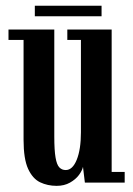

<svg xmlns="http://www.w3.org/2000/svg" viewBox="-20 -624 456 656"><path d="M173.5 11Q142.5 11 117 -1.2Q91.5 -13.5 76 -47.2Q60.5 -81 60.5 -146.5V-487.5H9V-523H165.5V-158Q165.5 -110.5 169.8 -85.8Q174 -61 182.8 -52Q191.5 -43 204.5 -43Q228 -43 242.2 -78.2Q256.5 -113.5 256.5 -172V-487.5H210V-523H361.5V-36.5H406V0H270L263.5 -54Q261 -41.5 249.8 -26.2Q238.5 -11 219 0Q199.5 11 173.5 11ZM99 -568.5V-604.5H327V-568.5Z"/></svg>

Font: Imbue 10pt SemiBold
Style: Regular
Weight: 600
Designer: Tyler Finck
Foundry: Etcetera Type Company
Version: Version 1.102; ttfautohint (v1.8.3)